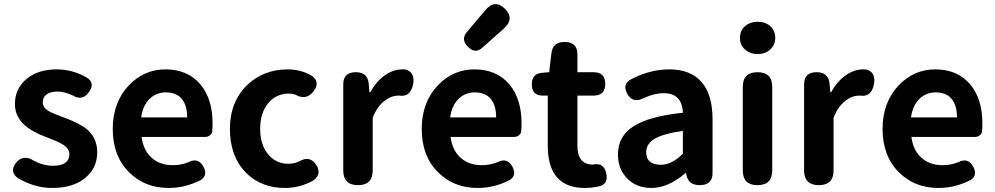

<svg xmlns="http://www.w3.org/2000/svg" viewBox="-20 -918 4933 952"><path d="M239 14Q153 14 70 -34Q26 -65 58 -109Q75 -132 98.5 -135Q122 -138 146 -122Q195 -96 243 -96Q324 -96 324 -155Q324 -181 292 -201Q273 -214 220 -234Q211 -237 207 -239Q139 -265 104 -296Q54 -339 54 -402Q54 -478 111 -526Q168 -574 262 -574Q340 -574 411 -533Q454 -505 420 -460Q388 -415 338 -446Q299 -464 266 -464Q230 -464 210 -449Q192 -435 192 -410Q192 -385 220 -368Q238 -357 287 -339Q300 -334 306 -332Q379 -304 412 -276Q462 -233 462 -163Q462 -86 405 -38Q345 14 239 14Z M817 14Q697 14 620 -64Q539 -144 539 -279Q539 -410 619 -495Q695 -574 800 -574Q912 -574 975 -498Q1034 -426 1034 -306Q1034 -288 1032 -264Q1030 -254 1020 -246.5Q1010 -239 997 -239H854H682Q691 -171 733 -135Q773 -99 837 -99Q878 -99 915 -114Q963 -139 989 -91Q1012 -47 973 -24Q897 14 817 14ZM680 -336H794H908Q908 -395 882 -427Q855 -460 802 -460Q756 -460 723 -429Q688 -395 680 -336Z M1393 14Q1274 14 1198 -63Q1120 -144 1120 -279Q1120 -413 1206 -497Q1288 -574 1406 -574Q1471 -574 1525 -543Q1569 -512 1536 -467Q1499 -417 1444 -449Q1427 -454 1413 -454Q1349 -454 1309.5 -406Q1270 -358 1270 -279Q1270 -201 1309 -153.5Q1348 -106 1409 -106Q1439 -106 1464 -118Q1518 -150 1550 -97Q1576 -54 1533 -23Q1468 14 1393 14Z M1755 0Q1682 0 1682 -73V-280V-500Q1682 -560 1744 -560Q1802 -560 1808 -505L1812 -461H1816Q1846 -515 1889 -545Q1931 -574 1975 -574Q1982 -574 1988 -574Q2015 -568 2025 -547Q2034 -527 2028 -498Q2014 -435 1959 -444Q1958 -444 1957 -444Q1920 -444 1888 -419Q1850 -391 1828 -334V-73Q1828 0 1755 0Z M2349 14Q2229 14 2152 -64Q2071 -144 2071 -279Q2071 -410 2151 -495Q2227 -574 2332 -574Q2444 -574 2507 -498Q2566 -426 2566 -306Q2566 -288 2564 -264Q2562 -254 2552 -246.5Q2542 -239 2529 -239H2386H2214Q2223 -171 2265 -135Q2305 -99 2369 -99Q2410 -99 2447 -114Q2495 -139 2521 -91Q2544 -47 2505 -24Q2429 14 2349 14ZM2212 -336H2326H2440Q2440 -395 2414 -427Q2387 -460 2334 -460Q2288 -460 2255 -429Q2220 -395 2212 -336ZM2294 -758 2348 -822 2386 -867Q2433 -924 2483 -875Q2533 -826 2479 -777L2372 -682Q2337 -649 2300.5 -685.5Q2264 -722 2294 -758Z M2880 14Q2696 14 2696 -196V-444H2671Q2617 -444 2617 -500Q2617 -553 2668 -557L2703 -560L2714 -653Q2720 -710 2779 -710Q2843 -710 2843 -649V-560H2923Q2981 -560 2981 -502Q2981 -444 2923 -444H2843V-320V-196Q2843 -102 2919 -102Q2920 -102 2921 -102Q2973 -114 2986 -59Q2997 -7 2954 5Q2916 14 2880 14Z M3210 14Q3136 14 3090 -33Q3044 -80 3044 -152Q3044 -242 3120.5 -291.5Q3197 -341 3366 -359Q3362 -456 3271 -456Q3225 -456 3170 -431Q3117 -404 3090 -453Q3064 -500 3109 -525Q3204 -574 3298 -574Q3404 -574 3458.5 -511.5Q3513 -449 3513 -327V-163V-60Q3513 0 3449 0Q3393 0 3383 -52L3382 -60H3379Q3293 14 3210 14ZM3258 -101Q3311 -101 3366 -156V-269Q3271 -256 3224 -229Q3184 -203 3184 -164Q3184 -101 3258 -101Z M3736 0Q3663 0 3663 -73V-487Q3663 -560 3736 -560Q3809 -560 3809 -487V-280V-73Q3809 0 3736 0ZM3737 -650Q3699 -650 3674 -672.5Q3649 -695 3649 -730Q3649 -766 3674 -788Q3699 -810 3737 -810Q3775 -810 3799.5 -788Q3824 -766 3824 -730Q3824 -696 3799.5 -673Q3775 -650 3737 -650Z M4040 0Q3967 0 3967 -73V-280V-500Q3967 -560 4029 -560Q4087 -560 4093 -505L4097 -461H4101Q4131 -515 4174 -545Q4216 -574 4260 -574Q4267 -574 4273 -574Q4300 -568 4310 -547Q4319 -527 4313 -498Q4299 -435 4244 -444Q4243 -444 4242 -444Q4205 -444 4173 -419Q4135 -391 4113 -334V-73Q4113 0 4040 0Z M4634 14Q4514 14 4437 -64Q4356 -144 4356 -279Q4356 -410 4436 -495Q4512 -574 4617 -574Q4729 -574 4792 -498Q4851 -426 4851 -306Q4851 -288 4849 -264Q4847 -254 4837 -246.5Q4827 -239 4814 -239H4671H4499Q4508 -171 4550 -135Q4590 -99 4654 -99Q4695 -99 4732 -114Q4780 -139 4806 -91Q4829 -47 4790 -24Q4714 14 4634 14ZM4497 -336H4611H4725Q4725 -395 4699 -427Q4672 -460 4619 -460Q4573 -460 4540 -429Q4505 -395 4497 -336Z"/></svg>

Font: GenSenRounded JP B
Style: Regular
Weight: 700
Version: Version 1.501;PS 1;hotconv 16.6.51;makeotf.lib2.5.65220